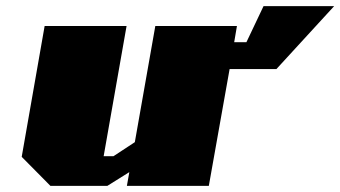

<svg xmlns="http://www.w3.org/2000/svg" viewBox="-20 -608 1113 628"><path d="M51 -95 126 -523H394L319 -97H351L421 -143L488 -523H755L746 -470H786L842 -588H1073L884 -382H731L663 0H395L403 -45L331 0H145Z"/></svg>

Font: Tomorrow ExtraBold
Style: Italic
Weight: 800
Italic angle: -10°
Designer: Tony de Marco, Monica Rizzolli
Foundry: Just in Type
Version: Version 2.002